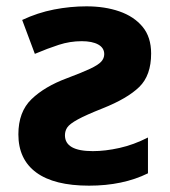

<svg xmlns="http://www.w3.org/2000/svg" viewBox="-20 -576 537 606"><path d="M253 -556Q311 -556 357 -540Q403 -524 430 -491.5Q457 -459 457 -407Q457 -338 419.5 -301.5Q382 -265 304 -234Q251 -213 225.5 -199Q200 -185 192.5 -174Q185 -163 185 -149Q185 -99 273 -99Q312 -99 357 -109Q402 -119 447 -142V-29Q368 10 261 10Q151 10 94.5 -31.5Q38 -73 38 -152Q38 -223 79.5 -263Q121 -303 191 -329Q239 -347 264.5 -359Q290 -371 299.5 -381.5Q309 -392 309 -405Q309 -425 290 -435.5Q271 -446 238 -446Q201 -446 165.5 -434.5Q130 -423 90 -406L50 -513Q99 -536 150.5 -546Q202 -556 253 -556Z"/></svg>

Font: Noto IKEA Simplified Chinese
Style: Bold
Weight: 700
Designer: Monotype Design Team
Foundry: Monotype Imaging Inc.
Version: Version 1.100